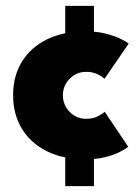

<svg xmlns="http://www.w3.org/2000/svg" viewBox="-20 -529 470 652"><path d="M201.5 -509H299V-395H201.5ZM201.5 -10.5H299V103H201.5ZM272 -125.5Q296 -125.5 312.5 -134.2Q329 -143 335.5 -149.5L415.5 -30.5Q406.5 -23 386.8 -13Q367 -3 337.8 4.5Q308.5 12 271 12Q194.5 12 139.2 -15.5Q84 -43 54.2 -92Q24.5 -141 24.5 -205.5Q24.5 -270.5 54.2 -319.2Q84 -368 139.2 -395.2Q194.5 -422.5 271 -422.5Q307.5 -422.5 337 -415.2Q366.5 -408 387.2 -398.2Q408 -388.5 417 -381L335 -261.5Q332 -264.5 323.5 -270.2Q315 -276 302.2 -280.5Q289.5 -285 272 -285Q250 -285 232.2 -274Q214.5 -263 204 -245.2Q193.5 -227.5 193.5 -205.5Q193.5 -183.5 204 -165.5Q214.5 -147.5 232.2 -136.5Q250 -125.5 272 -125.5Z"/></svg>

Font: League Spartan Thin ExtraBold
Style: Regular
Weight: 800
Version: Version 2.002